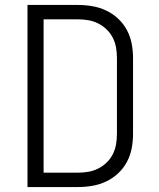

<svg xmlns="http://www.w3.org/2000/svg" viewBox="-20 -755 640 775"><path d="M91 0V-735H294Q324 -735 353 -730Q382 -725 408.5 -712.5Q435 -700 456.5 -680Q478 -660 492 -634Q506 -608 511.5 -579Q517 -550 517 -521V-215Q517 -185 511.5 -156Q506 -127 492 -101Q478 -75 456.5 -55Q435 -35 408.5 -22.5Q382 -10 353 -5Q324 0 294 0ZM294 -58Q315 -58 336 -61.5Q357 -65 376 -74.5Q395 -84 410.5 -99Q426 -114 435.5 -133Q445 -152 448.5 -172.5Q452 -193 452 -215V-521Q452 -542 448.5 -562.5Q445 -583 435.5 -602Q426 -621 410.5 -636Q395 -651 376 -660.5Q357 -670 336 -673.5Q315 -677 294 -677H156V-58Z"/></svg>

Font: Iosevka Curly Light Extended
Style: Regular
Weight: 300
Width: 7
Monospace: yes
Designer: Belleve Invis
Foundry: Belleve Invis
Version: Version 11.1.0; ttfautohint (v1.8.3)